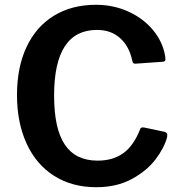

<svg xmlns="http://www.w3.org/2000/svg" viewBox="-20 -772 759 802"><path d="M670 -537Q671 -532 671 -525Q671 -519 668.5 -517Q666 -515 660 -514L546 -506Q539 -506 536.5 -508.5Q534 -511 532 -520Q520 -578 482 -612.5Q444 -647 385 -647Q206 -647 206 -373Q206 -234 251 -167.5Q296 -101 388 -101Q452 -101 495.5 -132.5Q539 -164 566 -234Q569 -242 584 -239L669 -221Q674 -219 677 -214.5Q680 -210 678 -199Q666 -154 629.5 -106Q593 -58 530 -24Q467 10 382 10Q281 10 206 -37.5Q131 -85 91 -172.5Q51 -260 51 -375Q51 -491 91 -576Q131 -661 205.5 -706.5Q280 -752 381 -752Q454 -752 516.5 -723.5Q579 -695 619.5 -646Q660 -597 670 -537Z"/></svg>

Font: n
Style: Regular
Weight: 600
Designer: Pablo Impallari, Rodrigo Fuenzalida
Foundry: Impallari Type
Version: Version 1.002; ttfautohint (v1.5)